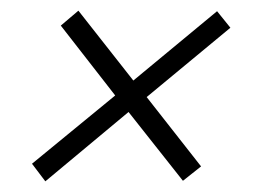

<svg xmlns="http://www.w3.org/2000/svg" viewBox="-20 -432 489 360"><path d="M65 -92 40 -125 196 -253 94 -384 127 -412 230 -281 387 -411 412 -380 255 -250 357 -120 323 -93 221 -222Z"/></svg>

Font: Saira Semi Condensed ExtraLight
Style: Italic
Weight: 200
Width: 4
Italic angle: -12°
Designer: Hector Gatti with collaboration of the Omnibus-Type team
Foundry: Omnibus-Type
Version: Version 1.001; ttfautohint (v1.8)